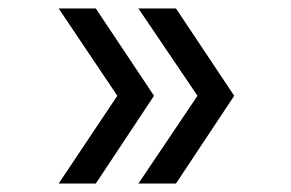

<svg xmlns="http://www.w3.org/2000/svg" viewBox="-20 -499 690 455"><path d="M397 -64H308L448 -272L308 -479H397L535 -272ZM207 -64H119L258 -272L119 -479H207L345 -272Z"/></svg>

Font: Azeret Mono Light
Style: Regular
Weight: 300
Designer: Martin Vácha
Foundry: Displaay
Version: Version 1.002